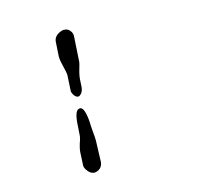

<svg xmlns="http://www.w3.org/2000/svg" viewBox="-94 -788 837 816"><g transform="rotate(-15 325.0 -380.0)"><path d="M225 -70Q205 -70 190 -95Q185 -104 185 -110L188 -170Q189 -188 201 -222Q205 -235 205 -250L207 -280Q210 -343 229 -349Q232 -350 235 -350Q253 -350 259 -294Q260 -286 260 -280Q260 -268 262 -244Q265 -215 265 -200L262 -110Q261 -83 238 -73Q231 -70 225 -70ZM242 -400Q228 -400 219 -420Q216 -426 216 -430L220 -500Q220 -510 210 -551Q205 -570 205 -585L209 -650Q211 -675 241 -687Q249 -690 255 -690Q275 -690 286 -671Q290 -663 290 -655L283 -540Q283 -537 272 -499Q268 -483 267 -470L265 -435Q263 -413 249 -403Q245 -400 242 -400Z"/></g></svg>

Font: Segment14
Style: Regular
Weight: 400
Monospace: yes
Designer: Paul Flo Williams
Foundry: His Deeds Are Dust
Version: Version 1.002